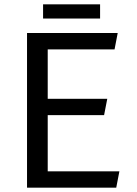

<svg xmlns="http://www.w3.org/2000/svg" viewBox="-20 -868 635 888"><path d="M105 0V-715.3H524.4L509.8 -639.6H200.7V-411.1H476.1L461.4 -335.4H200.7V-75.7H532.2L517.6 0ZM179.2 -848.1H442.9V-782.2H179.2Z"/></svg>

Font: Proza Libre
Style: Regular
Weight: 400
Designer: Jasper de Waard
Foundry: Jasper de Waard
Version: Version 1.001; ttfautohint (v1.4.1.8-43bc)